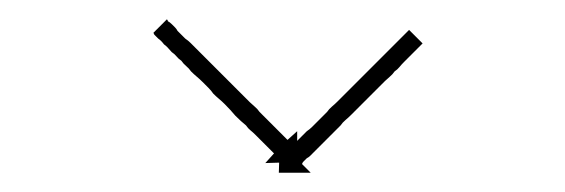

<svg xmlns="http://www.w3.org/2000/svg" viewBox="-20 -429 586 199"><path d="M417 -383Q416 -382 413 -379Q411 -377 409.5 -375.5Q408 -374 407 -373Q405 -371 403 -369Q401 -367 399 -365Q396 -362 394 -359.5Q392 -357 389 -355Q387 -352 384 -349.5Q381 -347 379 -345Q376 -342 373 -339Q370 -336 367 -333Q364 -330 361.5 -327.5Q359 -325 356 -322Q353 -319 350 -316Q347 -313 344 -310Q341 -307 338 -304.5Q335 -302 333 -299Q328 -294 322 -288Q320 -286 317.5 -283.5Q315 -281 313 -279Q310 -276 305 -271Q303 -269 301.5 -267.5Q300 -266 298 -265Q297 -264 296 -263Q295 -262 294 -261Q293 -259 293 -259L302 -250H269L270 -283L279 -273Q279 -273 280 -275Q281 -276 282 -277Q283 -278 284 -279Q286 -281 290 -285Q292 -287 294 -289Q296 -291 298 -293Q301 -295 303.5 -297.5Q306 -300 308 -302Q311 -305 313.5 -307.5Q316 -310 319 -313Q321 -316 324 -318.5Q327 -321 330 -324Q333 -327 336 -330Q339 -333 342 -336Q348 -342 353 -347Q356 -350 359 -353Q362 -356 365 -359Q367 -361 370 -364Q373 -367 375 -369Q378 -372 380 -374Q382 -376 385 -379Q387 -381 389 -383Q391 -385 393 -387Q394 -388 395.5 -389.5Q397 -391 399 -393Q402 -396 403 -397Q403 -397 403.5 -397.5Q404 -398 404 -398L418 -384Q416 -382 417 -383ZM154 -407Q156 -406 158 -404Q160 -402 161.5 -400.5Q163 -399 164 -397Q166 -395 168 -393Q170 -391 172 -389Q175 -387 177.5 -384.5Q180 -382 182 -380Q185 -377 187.5 -374.5Q190 -372 193 -369Q195 -367 198 -364Q201 -361 204 -358Q209 -353 216 -346Q218 -344 221 -341Q224 -338 227 -335Q230 -332 233 -329Q236 -326 239 -323Q241 -321 244 -318.5Q247 -316 249 -313Q254 -308 259 -303Q261 -301 263 -299Q265 -297 267 -295Q268 -294 269.5 -292.5Q271 -291 273 -289Q274 -288 275 -287Q276 -286 277 -285Q278 -284 278 -284L288 -293V-261L255 -260L264 -270Q264 -270 263 -271Q261 -273 259 -275Q255 -279 253 -281Q251 -283 249 -285Q247 -287 245 -289Q242 -292 239.5 -294Q237 -296 235 -299Q230 -303 224 -309Q219 -315 213 -321Q210 -324 207 -326.5Q204 -329 201 -332Q199 -335 196 -338Q193 -341 190 -344Q187 -347 184 -349.5Q181 -352 178 -355Q176 -358 173 -360.5Q170 -363 168 -366Q165 -368 163 -370.5Q161 -373 158 -375Q153 -381 150 -383Q147 -387 144 -389Q143 -390 142 -391Q141 -392 140 -393Q140 -393 139 -395L153 -409Q154 -408 154 -407Z"/></svg>

Font: FRB American Cursive Just Arrows
Style: Italic
Weight: 400
Italic angle: -25°
Version: Version 2.0;Modular Font Editor K font №1